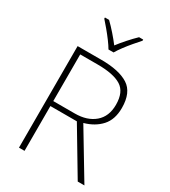

<svg xmlns="http://www.w3.org/2000/svg" viewBox="-225 -1058 1036 1169"><g transform="rotate(30 293.0 -474.0)"><path d="M269 -714Q394 -714 459 -672.5Q524 -631 524 -522Q524 -441 481 -393.5Q438 -346 366 -326L562 0H515L327 -315H141V0H102V-714ZM264 -678H141V-350H292Q379 -350 431 -394.5Q483 -439 483 -521Q483 -611 429 -644.5Q375 -678 264 -678ZM275 -790Q263 -811 242.5 -838.5Q222 -866 199.5 -893Q177 -920 159 -940V-948H188Q215 -922 243 -890Q271 -858 293 -829Q315 -858 343.5 -890Q372 -922 399 -948H428V-940Q410 -920 387 -893Q364 -866 343.5 -838.5Q323 -811 311 -790Z"/></g></svg>

Font: Noto Sans Gujarati ExtraLight
Style: Regular
Weight: 200
Designer: Jelle Bosma - Monotype Design Team, Universal Thirst
Foundry: Monotype Imaging Inc.
Version: Version 2.106; ttfautohint (v1.8.4.7-5d5b)